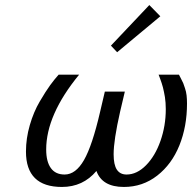

<svg xmlns="http://www.w3.org/2000/svg" viewBox="-20 -739 769 769"><path d="M84 0ZM424.3 -529.8ZM424.3 -529.8ZM578.1 -718.8 622.1 -673.8 449.2 -529.8 424.3 -556.2ZM460.9 -291Q435.1 -177.2 435.1 -121.1Q435.1 -79.1 448 -59.6Q460.9 -40 486.8 -40Q528.3 -40 564.9 -77.1Q601.6 -114.3 622.8 -174.8Q644 -235.4 644 -301.8Q644 -314.5 643.1 -327.1Q642.1 -339.8 640.6 -349.9Q639.2 -359.9 636.7 -370.8Q634.3 -381.8 632.6 -388.9Q630.9 -396 627.7 -405.5Q624.5 -415 623 -419.2Q621.6 -423.3 618.7 -430.9Q615.7 -438.5 615.2 -439.9H696.8Q697.3 -438.5 704.3 -425.3Q711.4 -412.1 713.9 -405.8Q716.3 -399.4 720.9 -385.7Q725.6 -372.1 727.3 -357.2Q729 -342.3 729 -324.2Q729 -232.4 698.5 -156.7Q668 -81.1 609.6 -35.6Q551.3 9.8 476.1 9.8Q389.2 9.8 366.2 -54.2Q312.5 9.8 228 9.8Q84 9.8 84 -131.8Q84 -185.1 99.4 -238Q114.7 -291 139.2 -332.5Q163.6 -374 180.7 -397.5Q197.8 -420.9 214.8 -439.9H296.9Q165 -279.3 165 -140.1Q165 -91.8 183.6 -65.9Q202.1 -40 238.8 -40Q283.2 -40 316.4 -97.9Q349.6 -155.8 380.9 -291L399.9 -372.1H480Z"/></svg>

Font: Pfennig
Style: Italic
Weight: 500
Italic angle: -13°
Version: Version 20120410 ; ttfautohint (v0.8)